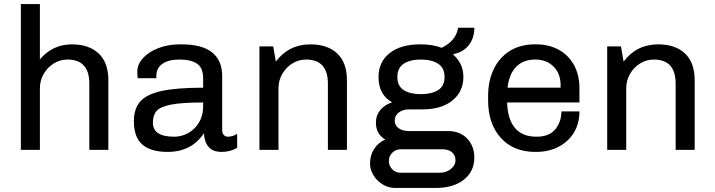

<svg xmlns="http://www.w3.org/2000/svg" viewBox="-20 -740 3528 948"><path d="M177 -447Q240 -521 335 -521Q419 -521 467 -476Q515 -431 515 -344V0H421V-327Q421 -446 313 -446Q277 -446 246 -427Q215 -408 196 -375.5Q177 -343 177 -304V0H83V-720H177Z M1077 -365V-100Q1077 -82 1085 -73.5Q1093 -65 1105 -65Q1128 -65 1151 -79V-10Q1117 10 1074 10Q1031 10 1010 -14.5Q989 -39 987 -82Q925 10 808 10Q724 10 682.5 -26.5Q641 -63 641 -142Q641 -204 673 -239.5Q705 -275 779 -291Q853 -307 983 -307V-354Q983 -405 953 -425.5Q923 -446 866 -446Q812 -446 782 -425Q752 -404 752 -366V-354H660Q658 -368 658 -387Q658 -422 686 -453Q714 -484 762 -502.5Q810 -521 868 -521H877Q978 -521 1027.5 -481Q1077 -441 1077 -365ZM735 -134Q735 -65 840 -65Q877 -65 910 -83.5Q943 -102 963 -136Q983 -170 983 -214V-234Q878 -234 824.5 -223.5Q771 -213 753 -192Q735 -171 735 -134Z M1693 -344V0H1599V-327Q1599 -446 1491 -446Q1455 -446 1424 -427Q1393 -408 1374 -375.5Q1355 -343 1355 -304V0H1261V-511H1329L1342 -436Q1406 -521 1513 -521Q1597 -521 1645 -476Q1693 -431 1693 -344Z M2220 -473 2218 -470Q2268 -426 2268 -360Q2268 -288 2214 -244Q2160 -200 2067 -200H1999Q1969 -200 1949 -184.5Q1929 -169 1929 -145Q1929 -121 1948 -107Q1967 -93 1999 -93H2192Q2251 -93 2286.5 -56Q2322 -19 2322 38Q2322 106 2270.5 147Q2219 188 2132 188H1931Q1897 188 1868.5 170Q1840 152 1823.5 124.5Q1807 97 1807 68Q1807 26 1827.5 -5Q1848 -36 1882 -51Q1836 -79 1836 -134Q1836 -170 1857 -196Q1878 -222 1916 -235Q1849 -272 1849 -360Q1849 -434 1903.5 -477.5Q1958 -521 2055 -521H2059Q2115 -521 2161 -504Q2232 -539 2242 -603H2322Q2322 -552 2295 -517.5Q2268 -483 2220 -473ZM1942 -360Q1942 -315 1973.5 -295Q2005 -275 2058 -275Q2111 -275 2143 -295Q2175 -315 2175 -360Q2175 -405 2143 -425.5Q2111 -446 2058 -446Q2005 -446 1973.5 -425.5Q1942 -405 1942 -360ZM1958 -3Q1934 -3 1917 14Q1900 31 1900 55Q1900 79 1917 96Q1934 113 1958 113H2151Q2183 113 2206 94.5Q2229 76 2229 52Q2229 27 2212 12Q2195 -3 2164 -3Z M2841 -305V-234H2484Q2486 -153 2522 -109Q2558 -65 2629 -65Q2692 -65 2722 -102Q2752 -139 2752 -190H2841Q2841 -130 2813.5 -85Q2786 -40 2737.5 -15Q2689 10 2627 10H2623Q2515 10 2452.5 -59.5Q2390 -129 2390 -245V-265Q2390 -341 2418 -399Q2446 -457 2498 -489Q2550 -521 2620 -521H2627Q2690 -521 2738.5 -494.5Q2787 -468 2814 -419Q2841 -370 2841 -305ZM2486 -307H2748V-319Q2748 -376 2713.5 -411Q2679 -446 2622 -446Q2565 -446 2529.5 -411Q2494 -376 2486 -307Z M3410 -344V0H3316V-327Q3316 -446 3208 -446Q3172 -446 3141 -427Q3110 -408 3091 -375.5Q3072 -343 3072 -304V0H2978V-511H3046L3059 -436Q3123 -521 3230 -521Q3314 -521 3362 -476Q3410 -431 3410 -344Z"/></svg>

Font: Chivo
Style: Regular
Weight: 400
Designer: Hector Gatti
Foundry: Omnibus-Type
Version: Version 1.006; ttfautohint (v1.4.1)